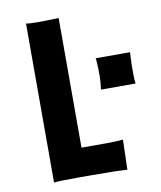

<svg xmlns="http://www.w3.org/2000/svg" viewBox="-76 -714 652 779"><g transform="rotate(-10 249.5 -324.0)"><path d="M179.2 0Q107.4 0 84 2.9V-652.3Q95.7 -649.4 132.6 -649.4Q169.4 -649.4 218.3 -651.4V-117.2H319.3Q363.3 -117.2 389.6 -120.1Q386.2 -5.9 386.2 -1.5V3.4Q338.4 0 225.6 0ZM336.9 -335.4Q341.3 -365.2 341.3 -388.2Q341.3 -411.1 341.1 -419.7Q340.8 -428.2 340.3 -436.5Q339.8 -444.8 339.4 -452.1L337.9 -464.4H479.5Q478 -445.8 478 -434.1L477.1 -413.6Q477.1 -404.3 477.1 -378.7Q477.1 -353 479.5 -335.4Z"/></g></svg>

Font: Hammersmith One
Style: Regular
Weight: 400
Designer: Nicole Fally
Foundry: Nicole Fally
Version: Version 1.003